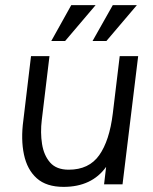

<svg xmlns="http://www.w3.org/2000/svg" viewBox="-20 -719 597 749"><path d="M258 -699H353L234 -559H180ZM420 -699H514L395 -559H341ZM143 -251Q137 -202 144 -157.5Q151 -113 175.5 -85Q200 -57 248 -57Q327 -57 367 -113.5Q407 -170 420 -276L447 -500H519L458 0H386L394 -68Q338 10 228 10Q161 10 123.5 -23.5Q86 -57 73.5 -116Q61 -175 71 -249L101 -500H173Z"/></svg>

Font: Haskoy
Style: Italic
Weight: 400
Designer: Ertekin Erdin
Foundry: Ertekin Erdin
Version: Version 2.000; ttfautohint (v1.8.4.7-5d5b)